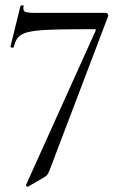

<svg xmlns="http://www.w3.org/2000/svg" viewBox="-20 -435 469 730"><path d="M167 216Q163 226 158.5 231Q154 236 146 240L86 275Q84 276 81 273Q78 270 79 268L343 -317Q347 -324 339 -324Q256 -324 202 -323Q148 -322 116 -318Q84 -314 68 -306.5Q52 -299 44.5 -287Q37 -275 32 -256Q31 -253 25 -254Q19 -255 20 -259L58 -413Q60 -415 65.5 -414.5Q71 -414 70 -412Q66 -395 75 -390.5Q84 -386 117 -386Q132 -386 163 -386Q194 -386 233 -386Q272 -386 311.5 -386Q351 -386 382 -386Q387 -386 390 -381.5Q393 -377 391 -373Z"/></svg>

Font: Cormorant Light Medium
Style: Regular
Weight: 500
Version: Version 4.000